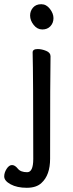

<svg xmlns="http://www.w3.org/2000/svg" viewBox="-25 -724 346 912"><path d="M172 145Q148 168 102 168Q56 168 25.5 151.5Q-5 135 -5 114Q-5 96 6.5 78Q18 60 32 60Q46 60 59.5 77Q73 94 104 94Q133 94 133 31Q133 -364 130 -475Q130 -491 154 -491Q173 -491 194 -482.5Q215 -474 215 -457Q213 -364 213 30Q213 108 172 145ZM229 -638Q229 -615 214.5 -599.5Q200 -584 176 -584Q152 -584 135 -605.5Q118 -627 118 -650Q118 -672 132 -688Q146 -704 171 -704Q195 -704 212 -682Q229 -660 229 -638Z"/></svg>

Font: LXGW WenKai TC
Style: Bold
Weight: 700
Designer: LXGW / Fontworks Inc.
Foundry: LXGW / Fontworks Inc.
Version: Version 1.330;April 28, 2024